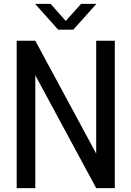

<svg xmlns="http://www.w3.org/2000/svg" viewBox="-20 -970 678 990"><path d="M280 -817H358L477 -950H398L319 -862L241 -950H161ZM476 -178 162 -760H66V0H162V-582L476 0H572V-760H476Z"/></svg>

Font: LXGW Marker Gothic
Style: Regular
Weight: 400
Version: Version 1.001